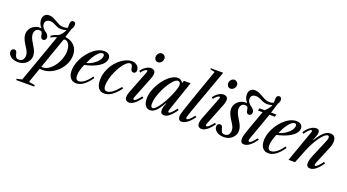

<svg xmlns="http://www.w3.org/2000/svg" viewBox="-92 -1591 4734 2618"><g transform="rotate(20 2275.0 -282.0)"><path d="M120.5 10.5Q58 10.5 17.2 -19Q-23.5 -48.5 -23.5 -90Q-23.5 -109.5 -11.8 -123Q0 -136.5 18.5 -136.5Q39.5 -136.5 48.5 -121.8Q57.5 -107 62 -85Q67 -59.5 79.2 -42.5Q91.5 -25.5 122 -25.5Q158 -25.5 177.2 -49.8Q196.5 -74 196.5 -113Q196.5 -136.5 186 -162Q175.5 -187.5 144.5 -234Q112.5 -284 99 -318.2Q85.5 -352.5 85.5 -384.5Q85.5 -426.5 107 -460.5Q128.5 -494.5 164.5 -514.5Q200.5 -534.5 244.5 -534.5Q255.5 -534.5 266 -533Q220 -584.5 220 -644.5Q220 -687 243.2 -711.5Q266.5 -736 307 -736Q339 -736 367.8 -723Q396.5 -710 424.2 -693Q452 -676 480.5 -663.2Q509 -650.5 540.5 -650.5Q577 -650.5 602 -665Q602.5 -668.5 602.5 -671.5Q602.5 -674.5 602.5 -677.5L602 -710.5Q601 -772 644.5 -772Q660.5 -772 669.8 -761Q679 -750 679 -731Q679 -715.5 673.5 -699.2Q668 -683 657 -670L612.5 -534Q700 -523 748.5 -470.2Q797 -417.5 797 -333.5Q797 -270 770.2 -211Q743.5 -152 697.5 -105.2Q651.5 -58.5 593.2 -31Q535 -3.5 473 -3.5Q451 -3.5 432.5 -6L356.5 211L446.5 226L443 247.5H182.5L185.5 228.5L258.5 213L508.5 -490.5Q455 -478 424.5 -455.5L416.5 -480Q464.5 -513.5 518.5 -526.5Q546.5 -549 566.5 -575.2Q586.5 -601.5 595 -627.5Q562 -613.5 524.5 -613.5Q486 -613.5 458 -626.5Q430 -639.5 404 -652.5Q378 -665.5 346 -665.5Q311.5 -665.5 293 -648Q274.5 -630.5 274.5 -600Q274.5 -578.5 285.5 -559.5Q296.5 -540.5 325 -515Q350 -501.5 365.5 -481.5Q381 -461.5 381 -438.5Q381 -418.5 369.2 -405.8Q357.5 -393 339 -393Q304.5 -393 298.5 -441.5Q294.5 -476 284 -487.8Q273.5 -499.5 250 -499.5Q217 -499.5 198.5 -477.5Q180 -455.5 180 -418.5Q180 -393.5 191.5 -365Q203 -336.5 230 -292.5Q263.5 -239.5 276.5 -206.5Q289.5 -173.5 289.5 -143Q289.5 -98.5 267.2 -63.8Q245 -29 206.8 -9.2Q168.5 10.5 120.5 10.5ZM464 -38Q507 -38 549 -66Q591 -94 625.5 -140.8Q660 -187.5 680.5 -245Q701 -302.5 701 -361Q701 -421.5 678.5 -459.2Q656 -497 620 -497Q603.5 -497 600 -483L443.5 -38.5Q450.5 -38 464 -38Z M965 10.5Q911 10.5 880.2 -27.5Q849.5 -65.5 849.5 -131.5Q849.5 -188 868.8 -245.2Q888 -302.5 921 -354.2Q954 -406 996.5 -446.8Q1039 -487.5 1086 -511Q1133 -534.5 1179.5 -534.5Q1221.5 -534.5 1245.5 -514.8Q1269.5 -495 1269.5 -459.5Q1269.5 -418 1234.8 -380Q1200 -342 1136 -311.8Q1072 -281.5 985 -263Q941.5 -164.5 941.5 -96.5Q941.5 -29 989 -29Q1026.5 -29 1071.2 -63.2Q1116 -97.5 1157 -158L1176 -142.5Q1072.5 10.5 965 10.5ZM1002.5 -297.5Q1051.5 -309.5 1094.8 -337.5Q1138 -365.5 1165 -401Q1192 -436.5 1192 -469.5Q1192 -498.5 1167 -498.5Q1134.5 -498.5 1094.8 -454.2Q1055 -410 1023.5 -343.5Z M1372.5 10.5Q1315 10.5 1285.8 -30.5Q1256.5 -71.5 1256.5 -146Q1256.5 -225.5 1292.8 -306.2Q1329 -387 1393 -446Q1438.5 -488 1487.8 -511.2Q1537 -534.5 1579 -534.5Q1626.5 -534.5 1657.8 -506.8Q1689 -479 1689 -438.5Q1689 -419 1677.5 -406.8Q1666 -394.5 1647.5 -394.5Q1613 -394.5 1606 -445.5Q1599 -498.5 1569.5 -498.5Q1543 -498.5 1513 -471.8Q1483 -445 1454 -401Q1425 -357 1401.2 -304Q1377.5 -251 1363.5 -198Q1349.5 -145 1349.5 -101Q1349.5 -65 1361.2 -47Q1373 -29 1401 -29Q1468 -29 1574 -158L1593.5 -143Q1483 10.5 1372.5 10.5Z M1917.5 -641.5Q1892 -641.5 1877 -658Q1862 -674.5 1862 -702Q1862 -731 1881.8 -752.5Q1901.5 -774 1926.5 -774Q1950 -774 1967.2 -757.2Q1984.5 -740.5 1984.5 -715.5Q1984.5 -687.5 1963.8 -664.5Q1943 -641.5 1917.5 -641.5ZM1733 10.5Q1705.5 10.5 1689 -5Q1672.5 -20.5 1672.5 -50Q1672.5 -62.5 1675.5 -80.2Q1678.5 -98 1686 -117.5L1819 -460Q1821.5 -466.5 1822.2 -471Q1823 -475.5 1823 -478.5Q1823 -488 1812.5 -488Q1798 -488 1777.5 -471.2Q1757 -454.5 1738 -426.5L1718 -445Q1748.5 -487.5 1785.8 -511Q1823 -534.5 1858.5 -534.5Q1886.5 -534.5 1903.5 -520Q1920.5 -505.5 1920.5 -479Q1920.5 -465.5 1917.2 -447.2Q1914 -429 1907 -410.5L1775 -78Q1772 -71 1772 -64.5Q1772 -47.5 1787 -47.5Q1799.5 -47.5 1818 -64.8Q1836.5 -82 1877.5 -131L1897 -117Q1854.5 -55.5 1811.8 -22.5Q1769 10.5 1733 10.5Z M2038.5 10.5Q1993.5 10.5 1967.8 -25.2Q1942 -61 1942 -124Q1942 -177.5 1960.5 -235Q1979 -292.5 2010.5 -345.8Q2042 -399 2081.5 -441.8Q2121 -484.5 2163.8 -509.5Q2206.5 -534.5 2247 -534.5Q2294.5 -534.5 2323.5 -488L2337 -524.5H2433.5L2286.5 -94.5Q2277.5 -69 2279.5 -58.2Q2281.5 -47.5 2292 -47.5Q2304 -47.5 2325.5 -68Q2347 -88.5 2386.5 -138.5L2405 -123.5Q2313.5 10.5 2241.5 10.5Q2187.5 10.5 2187.5 -49Q2187.5 -70.5 2193.5 -94.2Q2199.5 -118 2216.5 -152.5L2211 -155.5Q2162 -67.5 2121.2 -28.5Q2080.5 10.5 2038.5 10.5ZM2061 -29Q2080 -29 2107.5 -56.5Q2135 -84 2166.2 -131.8Q2197.5 -179.5 2227.8 -240.8Q2258 -302 2282 -368.5Q2293.5 -401 2296.8 -418.2Q2300 -435.5 2300 -449Q2300 -472 2289.2 -484.8Q2278.5 -497.5 2262 -497.5Q2237.5 -497.5 2207.2 -469Q2177 -440.5 2146.5 -393.8Q2116 -347 2090 -291.5Q2064 -236 2048.2 -181.5Q2032.5 -127 2032.5 -84Q2032.5 -29 2061 -29Z M2494 10.5Q2470.5 10.5 2457.8 -5.8Q2445 -22 2445 -50Q2445 -63 2449.2 -82.5Q2453.5 -102 2466.2 -141.8Q2479 -181.5 2503.5 -253Q2528 -324.5 2569 -441.5L2688.5 -781.5L2623 -794.5L2621 -811H2802.5L2619.5 -303.5Q2588.5 -218 2571.2 -169.2Q2554 -120.5 2547 -97Q2540 -73.5 2540 -63.5Q2540 -47.5 2555 -47.5Q2566 -47.5 2586.2 -64.2Q2606.5 -81 2646 -131L2666 -117Q2622 -54.5 2577.2 -22Q2532.5 10.5 2494 10.5Z M2970.5 -641.5Q2945 -641.5 2930 -658Q2915 -674.5 2915 -702Q2915 -731 2934.8 -752.5Q2954.5 -774 2979.5 -774Q3003 -774 3020.2 -757.2Q3037.5 -740.5 3037.5 -715.5Q3037.5 -687.5 3016.8 -664.5Q2996 -641.5 2970.5 -641.5ZM2786 10.5Q2758.5 10.5 2742 -5Q2725.5 -20.5 2725.5 -50Q2725.5 -62.5 2728.5 -80.2Q2731.5 -98 2739 -117.5L2872 -460Q2874.5 -466.5 2875.2 -471Q2876 -475.5 2876 -478.5Q2876 -488 2865.5 -488Q2851 -488 2830.5 -471.2Q2810 -454.5 2791 -426.5L2771 -445Q2801.5 -487.5 2838.8 -511Q2876 -534.5 2911.5 -534.5Q2939.5 -534.5 2956.5 -520Q2973.5 -505.5 2973.5 -479Q2973.5 -465.5 2970.2 -447.2Q2967 -429 2960 -410.5L2828 -78Q2825 -71 2825 -64.5Q2825 -47.5 2840 -47.5Q2852.5 -47.5 2871 -64.8Q2889.5 -82 2930.5 -131L2950 -117Q2907.5 -55.5 2864.8 -22.5Q2822 10.5 2786 10.5Z M3106 10.5Q3043.5 10.5 3002.8 -19Q2962 -48.5 2962 -90Q2962 -109.5 2973.8 -123Q2985.5 -136.5 3004 -136.5Q3025 -136.5 3034 -121.8Q3043 -107 3047.5 -85Q3052.5 -59.5 3064.8 -42.5Q3077 -25.5 3107.5 -25.5Q3143.5 -25.5 3162.8 -49.8Q3182 -74 3182 -113Q3182 -136.5 3171.5 -162Q3161 -187.5 3130 -234Q3098 -284 3084.5 -318.2Q3071 -352.5 3071 -384.5Q3071 -426.5 3092.5 -460.5Q3114 -494.5 3150 -514.5Q3186 -534.5 3230 -534.5Q3240.5 -534.5 3251.5 -533Q3205.5 -584 3205.5 -644.5Q3205.5 -687 3228.8 -711.5Q3252 -736 3293 -736Q3325 -736 3354.2 -723Q3383.5 -710 3411.8 -693Q3440 -676 3469 -663.2Q3498 -650.5 3529.5 -650.5Q3566 -650.5 3590.5 -665Q3591 -668.5 3591 -671.5Q3591 -674.5 3591 -677.5L3590.5 -710.5Q3589.5 -772 3633.5 -772Q3649.5 -772 3658.8 -761Q3668 -750 3668 -731Q3668 -715.5 3662.8 -699.2Q3657.5 -683 3646.5 -670L3601.5 -524.5H3679.5L3669 -489H3591L3499 -231.5Q3480 -179.5 3469 -148.5Q3458 -117.5 3452.5 -101.5Q3447 -85.5 3445.5 -78.5Q3444 -71.5 3444 -67Q3444 -47.5 3459.5 -47.5Q3472.5 -47.5 3494.2 -67.8Q3516 -88 3551 -132.5L3570.5 -119Q3481 10.5 3401.5 10.5Q3372.5 10.5 3360.5 -5.2Q3348.5 -21 3348.5 -54Q3348.5 -68 3352 -86.5Q3355.5 -105 3365.8 -137.8Q3376 -170.5 3396.5 -226.5L3491 -489H3423L3433.5 -524.5H3507.5Q3534.5 -548 3554.8 -574.5Q3575 -601 3584 -627.5Q3551.5 -613.5 3513.5 -613.5Q3474.5 -613.5 3445.8 -626.5Q3417 -639.5 3390.5 -652.5Q3364 -665.5 3331.5 -665.5Q3297.5 -665.5 3278.8 -648Q3260 -630.5 3260 -600Q3260 -578.5 3270.2 -559.8Q3280.5 -541 3308.5 -516Q3334.5 -502.5 3350.5 -482.2Q3366.5 -462 3366.5 -438.5Q3366.5 -418.5 3354.8 -405.8Q3343 -393 3324.5 -393Q3290 -393 3284 -441.5Q3280 -476 3269.5 -487.8Q3259 -499.5 3235.5 -499.5Q3202.5 -499.5 3184 -477.5Q3165.5 -455.5 3165.5 -418.5Q3165.5 -393.5 3177 -365Q3188.5 -336.5 3215.5 -292.5Q3249 -239.5 3262 -206.5Q3275 -173.5 3275 -143Q3275 -98.5 3252.8 -63.8Q3230.5 -29 3192.2 -9.2Q3154 10.5 3106 10.5Z M3754 10.5Q3700 10.5 3669.2 -27.5Q3638.5 -65.5 3638.5 -131.5Q3638.5 -188 3657.8 -245.2Q3677 -302.5 3710 -354.2Q3743 -406 3785.5 -446.8Q3828 -487.5 3875 -511Q3922 -534.5 3968.5 -534.5Q4010.5 -534.5 4034.5 -514.8Q4058.5 -495 4058.5 -459.5Q4058.5 -418 4023.8 -380Q3989 -342 3925 -311.8Q3861 -281.5 3774 -263Q3730.5 -164.5 3730.5 -96.5Q3730.5 -29 3778 -29Q3815.5 -29 3860.2 -63.2Q3905 -97.5 3946 -158L3965 -142.5Q3861.5 10.5 3754 10.5ZM3791.5 -297.5Q3840.5 -309.5 3883.8 -337.5Q3927 -365.5 3954 -401Q3981 -436.5 3981 -469.5Q3981 -498.5 3956 -498.5Q3923.5 -498.5 3883.8 -454.2Q3844 -410 3812.5 -343.5Z M4361.5 10.5Q4305.5 10.5 4305.5 -47.5Q4305.5 -91 4335.5 -162.5L4445.5 -424Q4456 -449.5 4456 -470Q4456 -496 4434 -496Q4414 -496 4386.8 -471.5Q4359.5 -447 4329.2 -404.8Q4299 -362.5 4270 -308.8Q4241 -255 4217.5 -196.5L4139.5 0H4045.5L4204 -446.5Q4207.5 -457.5 4209.8 -464.2Q4212 -471 4212 -475.5Q4212 -488 4201.5 -488Q4188.5 -488 4162.2 -462.2Q4136 -436.5 4114 -402.5L4095 -420Q4127.5 -472 4170.8 -503.2Q4214 -534.5 4257.5 -534.5Q4303 -534.5 4303 -489.5Q4303 -470 4295 -443.5Q4287 -417 4268 -372L4272.5 -370.5Q4326 -458 4369.8 -495.8Q4413.5 -533.5 4461.5 -533.5Q4540 -533.5 4540 -444.5Q4540 -401 4521 -356.5L4419 -110.5Q4412.5 -95 4408.5 -81.5Q4404.5 -68 4404.5 -60.5Q4404.5 -47.5 4415 -47.5Q4442 -47.5 4510.5 -139L4530 -123.5Q4439.5 10.5 4361.5 10.5Z"/></g></svg>

Font: Libre Caslon Condensed Medium Italic
Style: Regular
Weight: 500
Italic angle: -22.583°
Designer: Pablo Impallari, Rodrigo Fuenzalida, Katja Schimmel, Ertekin Erdin
Foundry: Pablo Impallari, Rodrigo Fuenzalida
Version: Version 2.000; ttfautohint (v1.8.4.7-5d5b);gftools[0.9.33]